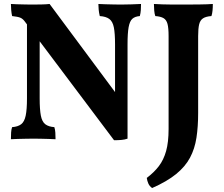

<svg xmlns="http://www.w3.org/2000/svg" viewBox="-20 -699 1128 968"><path d="M555 8 107 -588Q96 -604 83 -609.5Q70 -615 41 -618Q38 -632 36.5 -648Q35 -664 35 -679Q46 -678 65.5 -677.5Q85 -677 105 -676.5Q125 -676 139 -676Q162 -676 188 -676.5Q214 -677 230 -679L574 -216ZM35 3Q35 -16 36 -31Q37 -46 41 -58Q70 -60 86.5 -72.5Q103 -85 109.5 -116Q116 -147 116 -203V-613L180 -608V-203Q180 -147 186 -116Q192 -85 208.5 -72.5Q225 -60 254 -58Q258 -46 259 -30Q260 -14 260 3Q246 2 226 1.5Q206 1 186 0.5Q166 0 150 0Q134 0 111.5 0.5Q89 1 68 1.5Q47 2 35 3ZM555 8 560 -139V-475Q560 -531 554 -561Q548 -591 531 -603.5Q514 -616 483 -618Q479 -635 477.5 -650.5Q476 -666 476 -679Q491 -678 511.5 -677.5Q532 -677 553 -676.5Q574 -676 590 -676Q613 -676 642.5 -677Q672 -678 691 -679Q691 -664 690 -648.5Q689 -633 685 -618Q660 -616 647 -604Q634 -592 628.5 -562Q623 -532 623 -475V0Q609 5 592 6.5Q575 8 555 8ZM979 -130Q979 -61 970.5 -5Q962 51 938 96Q914 141 868 178.5Q822 216 747 249Q734 240 728 226.5Q722 213 720 198Q757 170 781 138.5Q805 107 817.5 62.5Q830 18 830 -49V-517Q830 -558 824.5 -578.5Q819 -599 804.5 -607.5Q790 -616 763 -618Q759 -629 757.5 -646Q756 -663 756 -679Q774 -678 799 -677Q824 -676 852 -676Q880 -676 904 -676Q942 -676 984.5 -676.5Q1027 -677 1053 -679Q1053 -661 1051.5 -645.5Q1050 -630 1046 -618Q1018 -616 1003.5 -606.5Q989 -597 984 -576Q979 -555 979 -517Z"/></svg>

Font: Vollkorn
Style: Bold
Weight: 700
Designer: Friedrich Althausen
Foundry: Friedrich Althausen
Version: Version 5.000